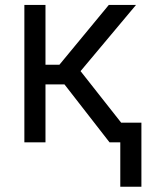

<svg xmlns="http://www.w3.org/2000/svg" viewBox="-20 -565 627 762"><path d="M76.7 0H160.5V-230.1H235.8L414.8 0H457.4V176.1H541.2V-78.1H460.9L299.7 -282.7L519.9 -545.5H411.9L215.9 -308.2H160.5V-545.5H76.7Z"/></svg>

Font: Karasuma Gothic
Style: Regular
Weight: 400
Designer: Rasmus Andersson, Ryoko Nishizuka
Foundry: Genbu
Version: Version 1.00